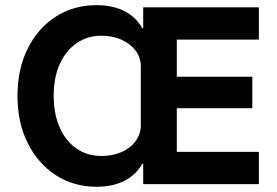

<svg xmlns="http://www.w3.org/2000/svg" viewBox="-20 -703 1058 733"><path d="M349.2 10Q260.8 10 192.5 -34.6Q124.2 -79.2 85.4 -157.5Q46.7 -235.8 46.7 -336.7Q46.7 -438.3 85.4 -516.7Q124.2 -595 192.5 -639.2Q260.8 -683.3 349.2 -683.3Q410.8 -683.3 455.4 -660.4Q500 -637.5 523.3 -595H526.7V-675H968.3V-551.7H655V-410H943.3V-290H655V-123.3H968.3V0H526.7V-78.3H523.3Q500 -35.8 455.4 -12.9Q410.8 10 349.2 10ZM367.5 -107.5Q410 -107.5 444.2 -122.5Q478.3 -137.5 497.9 -164.6Q517.5 -191.7 517.5 -224.2V-450Q517.5 -483.3 497.9 -509.6Q478.3 -535.8 444.2 -551.2Q410 -566.7 367.5 -566.7Q313.3 -566.7 272.1 -537.9Q230.8 -509.2 207.9 -457.9Q185 -406.7 185 -338.3Q185 -268.3 207.9 -216.3Q230.8 -164.2 272.1 -135.8Q313.3 -107.5 367.5 -107.5Z"/></svg>

Font: Funnel Sans
Style: Bold
Weight: 700
Designer: NORD ID, Kristian Moeller
Foundry: Dicotype
Version: Version 1.000